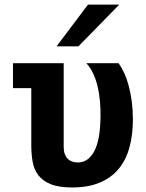

<svg xmlns="http://www.w3.org/2000/svg" viewBox="-20 -825 642 845"><path d="M367.2 -804.7H504.9L325.2 -621.1H229ZM297.9 0Q238.8 0 203.4 -14.4Q168 -28.8 148.9 -53.7Q129.9 -78.6 123.8 -112.3Q117.7 -146 117.7 -185.1V-437H37.1V-546.9H260.3V-178.2Q260.3 -160.2 265.1 -147.2Q270 -134.3 278.3 -126Q286.6 -117.7 298.1 -113.8Q309.6 -109.9 322.3 -109.9Q368.2 -109.9 394.8 -159.4Q421.4 -209 422.4 -312.5Q422.9 -346.2 419.9 -379.4Q417 -412.6 409.9 -443.1Q402.8 -473.6 390.6 -500.2Q378.4 -526.9 359.9 -546.9H502Q515.1 -528.8 526.9 -503.2Q538.6 -477.5 546.9 -445.8Q555.2 -414.1 560.1 -377.2Q564.9 -340.3 564.9 -300.3Q564.9 -231.9 549.8 -176.5Q534.7 -121.1 502.4 -82Q470.2 -43 419.4 -21.5Q368.7 0 297.9 0Z"/></svg>

Font: Hack
Style: Bold
Weight: 700
Monospace: yes
Designer: Christopher Simpkins
Foundry: Christopher Simpkins
Version: Version 2.017